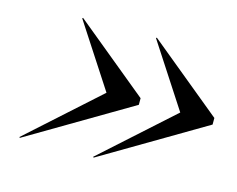

<svg xmlns="http://www.w3.org/2000/svg" viewBox="-75 -739 870 704"><g transform="rotate(15 360.0 -387.5)"><path d="M314 -387 47.5 -147.5 50 -145 440 -375V-400L160 -630L157.5 -627.5ZM594 -387 327.5 -147.5 330 -145 720 -375V-400L440 -630L437.5 -627.5Z"/></g></svg>

Font: Bodoni* 36pt
Style: Italic
Weight: 400
Italic angle: -13°
Version: Version 2.3